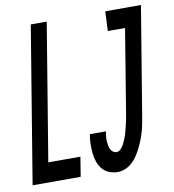

<svg xmlns="http://www.w3.org/2000/svg" viewBox="-94 -808 805 889"><g transform="rotate(-10 308.5 -363.5)"><path d="M-11 0 110 -735H185L79 -92H230L215 0ZM388 8Q367 8 347.5 0Q328 -8 315.5 -23.5Q303 -39 296.5 -59Q290 -79 288 -100.5Q286 -122 286.5 -143.5Q287 -165 291 -187H367Q365 -176 363.5 -165.5Q362 -155 362.5 -145Q363 -135 364.5 -125Q366 -115 369.5 -106Q373 -97 381 -90.5Q389 -84 399 -84Q410 -84 419 -93.5Q428 -103 433.5 -114Q439 -125 443.5 -135.5Q448 -146 451.5 -157.5Q455 -169 457.5 -180Q460 -191 463 -202.5Q466 -214 468 -225Q470 -236 472 -247L537 -643H456L460 -735H628L545 -232Q542 -214 538.5 -195.5Q535 -177 530 -158.5Q525 -140 518 -122Q511 -104 502.5 -86.5Q494 -69 483.5 -52.5Q473 -36 458.5 -22Q444 -8 425.5 0Q407 8 388 8Z"/></g></svg>

Font: Iosevka Semibold Extended
Style: Italic
Weight: 600
Width: 7
Italic angle: -9°
Monospace: yes
Designer: Belleve Invis
Foundry: Belleve Invis
Version: Version 32.5.0; ttfautohint (v1.8.4)